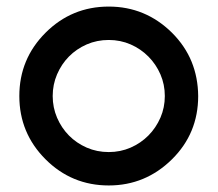

<svg xmlns="http://www.w3.org/2000/svg" viewBox="-20 -567 665 587"><path d="M312.5 -444.8Q276.4 -444.8 245.1 -431.2Q213.9 -417.5 190.9 -394.3Q168 -371.1 154.5 -339.8Q141.1 -308.6 141.1 -273.4Q141.1 -238.3 154.5 -207Q168 -175.8 190.9 -152.6Q213.9 -129.4 245.1 -115.7Q276.4 -102.1 312.5 -102.1Q348.1 -102.1 379.4 -115.7Q410.6 -129.4 433.8 -152.8Q457 -176.3 470.5 -207.3Q483.9 -238.3 483.9 -273.4Q483.9 -308.6 470.5 -339.6Q457 -370.6 433.8 -394Q410.6 -417.5 379.4 -431.2Q348.1 -444.8 312.5 -444.8ZM585.9 -273.4Q585.9 -159.2 505.9 -80.1Q424.8 0 312.5 0Q199.2 0 119.1 -80.1Q39.1 -160.2 39.1 -273.4Q39.1 -386.7 119.1 -466.8Q199.2 -546.9 312.5 -546.9Q424.8 -546.9 505.9 -466.8Q545.9 -426.8 565.7 -378.4Q585.4 -330.1 585.9 -273.4Z"/></svg>

Font: Comfortaa
Style: Bold
Weight: 700
Designer: Johan Aakerlund
Foundry: Johan Aakerlund
Version: Version 2.001; ttfautohint (v1.4.1)